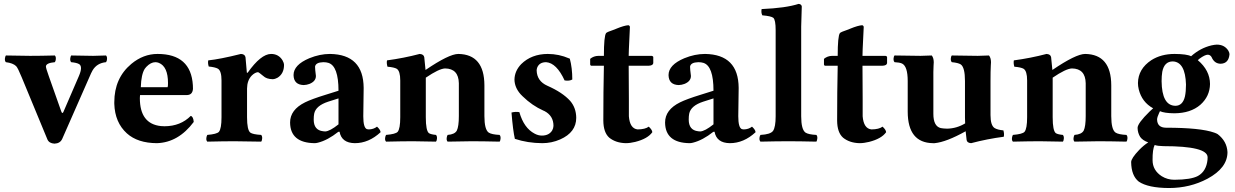

<svg xmlns="http://www.w3.org/2000/svg" viewBox="-20 -718 6280 976"><path d="M341.8 -401.9Q333.5 -410.2 338.9 -429.7Q340.3 -434.1 341.8 -436Q416 -434.1 453.1 -434.1Q476.6 -434.1 519 -436Q527.3 -427.7 522.5 -408.7Q521 -404.3 519 -401.9Q472.7 -397.5 450.7 -360.4Q443.8 -348.6 433.6 -324.2L295.9 -11.2Q285.2 11.2 256.8 12.2Q230 10.7 221.2 -8.8L90.3 -325.2Q70.8 -373 62 -381.8Q45.9 -397.5 9.8 -401.9Q1.5 -410.2 6.8 -429.7Q8.3 -434.1 9.8 -436Q84 -434.1 132.8 -434.1Q185.5 -434.1 258.8 -436Q267.1 -427.7 262.2 -408.7Q260.7 -404.3 258.8 -401.9Q214.4 -397.9 213.4 -380.4Q213.4 -371.6 228 -331.1L291 -152.8Q295.9 -138.7 300.3 -146Q301.3 -147.5 301.8 -147.9L380.9 -331.1Q401.9 -379.4 382.3 -392.1Q369.6 -399.4 341.8 -401.9Z M695.8 -274.9H832Q834 -277.8 834 -295.9Q834 -379.4 787.6 -398.4Q778.3 -401.9 770 -401.9Q746.6 -401.9 723.6 -377.9Q719.2 -372.6 715.8 -368.2Q697.8 -339.8 695.8 -274.9ZM949.7 -128.9Q962.9 -125 964.8 -98.1Q886.7 6.3 777.8 9.8Q679.7 9.3 625 -40Q564 -95.2 561 -190.4Q561 -194.8 561 -198.2Q561 -320.8 647.5 -393.1Q708.5 -443.8 780.8 -443.8Q950.7 -443.8 960.4 -284.7Q960.9 -274.9 960.9 -266.1Q958.5 -236.3 932.1 -234.9H691.9Q691.9 -232.4 691.4 -228.5Q690.9 -222.2 690.9 -219.2Q690.9 -88.4 797.9 -77.1Q807.1 -76.2 816.9 -76.2Q897.9 -76.7 949.7 -128.9Z M1235.8 -268.1V-122.1Q1235.8 -57.1 1252.4 -43.9Q1265.1 -34.7 1307.6 -32.2Q1315.9 -23.9 1311 -4.4Q1309.6 0 1307.6 2Q1221.2 0 1170.9 0Q1117.7 0 1034.7 2H1033.7Q1025.4 -6.3 1030.8 -25.4Q1032.2 -29.8 1033.7 -32.2Q1082 -36.1 1092.8 -47.9Q1106 -64 1106 -122.1V-309.1Q1106 -357.4 1087.9 -368.7Q1074.2 -376.5 1041 -379.9Q1035.6 -397.5 1038.6 -411.1Q1097.7 -417 1204.6 -443.8Q1225.1 -442.9 1228 -426.8Q1228 -425.8 1234.9 -348.1H1238.8Q1306.2 -443.4 1357.9 -443.8Q1396 -443.8 1416 -411.6Q1423.3 -398.9 1423.8 -388.2Q1423.8 -343.3 1390.6 -322.8Q1378.4 -315.9 1366.2 -315.4Q1334.5 -315.9 1317.9 -332Q1296.4 -350.1 1291.5 -351.1Q1276.4 -350.1 1259.8 -334Q1236.3 -309.6 1235.8 -268.1Z M1706.1 -48.3 1699.7 -47.9Q1645.5 -4.9 1596.2 7.3Q1586.4 9.8 1579.6 9.8Q1455.6 8.3 1454.6 -95.2Q1454.6 -160.2 1530.8 -197.8Q1564.5 -214.4 1633.8 -235.8L1700.7 -256.8Q1700.7 -382.3 1649.4 -398.4Q1638.2 -401.9 1623.5 -401.9Q1585 -400.9 1581.5 -379.4Q1581.5 -365.7 1585.9 -332Q1585.9 -304.7 1553.2 -291.5Q1539.1 -286.1 1523.9 -285.6Q1473.1 -287.1 1472.2 -336.4Q1472.2 -388.2 1552.2 -421.9Q1605.5 -443.8 1657.7 -443.8Q1827.6 -441.4 1828.6 -271L1826.7 -127Q1826.7 -68.4 1845.2 -61.5Q1850.1 -60.1 1854.5 -60.1Q1878.9 -60.5 1896.5 -74.2Q1914.1 -58.1 1914.6 -45.9Q1854.5 9.8 1783.7 9.8Q1716.3 8.8 1706.1 -48.3ZM1700.7 -217.8 1648.4 -201.2Q1585.4 -180.7 1577.1 -140.1Q1574.7 -128.4 1574.7 -109.9Q1574.7 -56.2 1622.6 -50.8Q1627.9 -50.3 1632.8 -49.8Q1656.7 -50.8 1700.7 -85.9Z M2144.5 -122.1Q2144.5 -53.2 2160.6 -41Q2170.4 -34.7 2196.3 -32.2Q2204.6 -23.9 2199.7 -4.4Q2198.2 0 2196.3 2Q2109.9 0 2079.6 0Q2026.4 0 1943.4 2H1942.4Q1934.1 -6.3 1939.5 -25.4Q1940.9 -29.8 1942.4 -32.2Q1990.7 -36.1 2001.5 -47.9Q2014.6 -64 2014.6 -122.1V-309.1Q2014.6 -356.4 1997.1 -368.2Q1983.9 -376 1949.7 -378.9Q1944.3 -397 1947.3 -411.1Q2032.2 -422.4 2113.3 -443.8Q2134.3 -442.4 2136.7 -426.8Q2136.7 -425.3 2143.1 -362.3Q2262.2 -443.4 2309.6 -443.8Q2441.9 -441.9 2442.4 -284.2V-127.9Q2442.4 -59.1 2464.4 -43.9Q2479.5 -34.2 2519.5 -32.2Q2527.8 -23.9 2522.9 -4.4Q2521.5 0 2519.5 2Q2433.1 0 2377.4 0Q2337.9 0 2255.4 2Q2247.1 -6.3 2252.4 -25.4Q2253.9 -29.8 2255.4 -32.2Q2291.5 -34.7 2302.2 -54.2Q2312.5 -75.2 2312.5 -127.9V-294.9Q2311 -369.1 2242.7 -370.1Q2211.9 -369.1 2144.5 -323.2V-321.3Z M2580.1 -146Q2602.5 -151.4 2620.1 -147.9Q2643.1 -66.9 2697.8 -38.6Q2715.8 -28.8 2734.4 -28.8Q2771 -28.8 2787.1 -55.2Q2793 -65.9 2793.5 -78.1Q2793.5 -129.4 2748 -153.3Q2744.6 -155.3 2742.2 -155.8Q2685.1 -181.2 2636.7 -228.5Q2630.9 -234.4 2626.5 -238.8Q2595.7 -273.4 2595.2 -314Q2596.2 -357.4 2629.4 -392.1Q2681.6 -443.4 2764.2 -443.8Q2821.3 -443.8 2873.5 -420.9Q2875.5 -419.9 2876.5 -419.9Q2889.2 -373 2889.2 -314Q2875 -305.2 2850.1 -309.1Q2809.1 -397.9 2756.3 -401.9Q2721.2 -401.9 2710.4 -373.5Q2708 -366.2 2708 -359.9Q2709.5 -305.7 2762.2 -282.2Q2839.8 -248 2878.4 -205.1Q2908.7 -169.9 2909.2 -119.1Q2909.2 -45.4 2827.6 -9.3Q2784.2 9.8 2736.3 9.8Q2662.1 9.3 2597.2 -12.2Q2587.4 -55.2 2580.1 -146Z M3022 -434.1H3049.8Q3049.8 -534.7 3061 -549.8Q3064.9 -555.2 3104.5 -568.4Q3110.4 -570.3 3113.8 -572.3Q3152.8 -588.4 3174.3 -589.8Q3181.2 -587.9 3182.1 -581.1Q3182.1 -579.1 3176.8 -467.8L3175.8 -434.1H3293Q3299.8 -432.6 3300.8 -428.2V-397Q3299.3 -384.8 3276.9 -383.8H3175.8Q3175.8 -325.2 3176.8 -213.9Q3177.2 -147.5 3176.8 -127Q3181.6 -64.5 3221.2 -60.1Q3259.8 -60.5 3277.8 -74.2Q3295.4 -58.1 3295.9 -45.9Q3272.5 -12.7 3209 3.4Q3183.1 9.8 3160.2 9.8Q3109.9 8.3 3077.1 -18.1Q3047.4 -44.4 3046.9 -105Q3046.9 -252.9 3049.8 -383.8H2984.9Q2980.5 -385.7 2980 -390.1V-418.9Q2997.6 -433.6 3022 -434.1Z M3612.3 -48.3 3606 -47.9Q3551.8 -4.9 3502.4 7.3Q3492.7 9.8 3485.8 9.8Q3361.8 8.3 3360.8 -95.2Q3360.8 -160.2 3437 -197.8Q3470.7 -214.4 3540 -235.8L3606.9 -256.8Q3606.9 -382.3 3555.7 -398.4Q3544.4 -401.9 3529.8 -401.9Q3491.2 -400.9 3487.8 -379.4Q3487.8 -365.7 3492.2 -332Q3492.2 -304.7 3459.5 -291.5Q3445.3 -286.1 3430.2 -285.6Q3379.4 -287.1 3378.4 -336.4Q3378.4 -388.2 3458.5 -421.9Q3511.7 -443.8 3564 -443.8Q3733.9 -441.4 3734.9 -271L3732.9 -127Q3732.9 -68.4 3751.5 -61.5Q3756.3 -60.1 3760.7 -60.1Q3785.2 -60.5 3802.7 -74.2Q3820.3 -58.1 3820.8 -45.9Q3760.7 9.8 3689.9 9.8Q3622.6 8.8 3612.3 -48.3ZM3606.9 -217.8 3554.7 -201.2Q3491.7 -180.7 3483.4 -140.1Q3481 -128.4 3481 -109.9Q3481 -56.2 3528.8 -50.8Q3534.2 -50.3 3539.1 -49.8Q3563 -50.8 3606.9 -85.9Z M3922.9 -127V-564.9Q3922.9 -616.7 3911.1 -627.4Q3899.9 -636.2 3855 -640.1Q3848.1 -654.3 3851.6 -671.9Q3975.1 -677.2 4039.6 -698.2Q4054.2 -696.8 4055.7 -685.1Q4055.7 -683.1 4052.7 -583V-127Q4052.7 -59.6 4074.7 -43.9Q4089.8 -34.2 4129.9 -32.2Q4138.2 -23.9 4132.8 -4.4Q4131.3 0 4129.9 2Q4043.5 0 3987.8 0Q3929.2 0 3845.7 2Q3837.4 -6.3 3842.3 -25.4Q3843.8 -29.8 3845.7 -32.2Q3896.5 -34.7 3909.7 -52.7Q3922.9 -72.3 3922.9 -127Z M4210.4 -434.1H4238.3Q4238.3 -534.7 4249.5 -549.8Q4253.4 -555.2 4293 -568.4Q4298.8 -570.3 4302.2 -572.3Q4341.3 -588.4 4362.8 -589.8Q4369.6 -587.9 4370.6 -581.1Q4370.6 -579.1 4365.2 -467.8L4364.3 -434.1H4481.4Q4488.3 -432.6 4489.3 -428.2V-397Q4487.8 -384.8 4465.3 -383.8H4364.3Q4364.3 -325.2 4365.2 -213.9Q4365.7 -147.5 4365.2 -127Q4370.1 -64.5 4409.7 -60.1Q4448.2 -60.5 4466.3 -74.2Q4483.9 -58.1 4484.4 -45.9Q4460.9 -12.7 4397.5 3.4Q4371.6 9.8 4348.6 9.8Q4298.3 8.3 4265.6 -18.1Q4235.8 -44.4 4235.4 -105Q4235.4 -252.9 4238.3 -383.8H4173.3Q4168.9 -385.7 4168.5 -390.1V-418.9Q4186 -433.6 4210.4 -434.1Z M5015.1 -132.8Q5015.1 -80.1 5036.1 -66.9Q5050.8 -58.1 5080.6 -55.2Q5085.9 -37.1 5082.5 -22.9Q4997.6 -11.7 4916.5 9.8Q4895.5 8.3 4893.6 -6.8Q4893.6 -8.3 4888.7 -50.8Q4791 3.9 4731 9.8Q4726.1 10.3 4722.2 9.8Q4594.7 7.8 4594.2 -149.9V-306.2Q4594.2 -380.9 4565.4 -395Q4552.2 -400.9 4527.3 -401.9Q4519 -410.2 4523.9 -429.7Q4525.4 -434.1 4527.3 -436Q4613.8 -434.1 4659.2 -434.1Q4681.2 -434.1 4716.3 -436Q4726.1 -424.8 4726.6 -401.9Q4726.6 -393.6 4725.6 -384.3Q4724.1 -358.9 4724.6 -306.2V-139.2Q4724.6 -76.2 4762.2 -66.9Q4774.4 -64.5 4794.4 -64Q4843.3 -64.9 4886.2 -90.8Q4885.3 -107.4 4885.3 -120.6V-306.2Q4885.3 -375.5 4863.8 -390.6Q4850.6 -398.9 4818.4 -401.9Q4810.1 -410.2 4814.9 -429.7Q4816.4 -434.1 4818.4 -436Q4904.8 -434.1 4950.2 -434.1Q4970.7 -434.1 5007.3 -436Q5017.1 -424.8 5017.6 -401.9Q5017.6 -393.6 5016.6 -384.3Q5015.1 -358.9 5015.1 -306.2Z M5331.1 -122.1Q5331.1 -53.2 5347.2 -41Q5356.9 -34.7 5382.8 -32.2Q5391.1 -23.9 5386.2 -4.4Q5384.8 0 5382.8 2Q5296.4 0 5266.1 0Q5212.9 0 5129.9 2H5128.9Q5120.6 -6.3 5126 -25.4Q5127.4 -29.8 5128.9 -32.2Q5177.2 -36.1 5188 -47.9Q5201.2 -64 5201.2 -122.1V-309.1Q5201.2 -356.4 5183.6 -368.2Q5170.4 -376 5136.2 -378.9Q5130.9 -397 5133.8 -411.1Q5218.8 -422.4 5299.8 -443.8Q5320.8 -442.4 5323.2 -426.8Q5323.2 -425.3 5329.6 -362.3Q5448.7 -443.4 5496.1 -443.8Q5628.4 -441.9 5628.9 -284.2V-127.9Q5628.9 -59.1 5650.9 -43.9Q5666 -34.2 5706.1 -32.2Q5714.4 -23.9 5709.5 -4.4Q5708 0 5706.1 2Q5619.6 0 5564 0Q5524.4 0 5441.9 2Q5433.6 -6.3 5439 -25.4Q5440.4 -29.8 5441.9 -32.2Q5478 -34.7 5488.8 -54.2Q5499 -75.2 5499 -127.9V-294.9Q5497.6 -369.1 5429.2 -370.1Q5398.4 -369.1 5331.1 -323.2V-321.3Z M6008.8 -288.1Q6005.4 -403.3 5941.9 -405.8Q5898.4 -405.8 5888.2 -353Q5884.8 -332.5 5884.8 -305.2Q5886.2 -181.6 5954.6 -180.2Q5992.2 -180.2 6003.4 -227.5Q6008.8 -252.4 6008.8 -288.1ZM5893.6 24.9Q5864.3 24.4 5849.6 19Q5838.4 40.5 5838.9 96.2Q5838.9 147.5 5885.3 177.7Q5914.6 195.8 5949.7 195.8Q6034.7 195.3 6069.8 176.3Q6112.3 152.3 6118.2 93.8Q6118.7 86.9 6118.7 81.1Q6117.7 24.9 5893.6 24.9ZM6185.5 -394Q6156.2 -394 6141.6 -421.9Q6139.6 -425.8 6138.7 -428.2Q6131.8 -439.5 6119.6 -439.9Q6105 -439.9 6077.1 -419.4Q6071.3 -415 6068.8 -412.1Q6130.4 -360.4 6130.9 -291Q6129.9 -228 6081.5 -185.1Q6032.2 -142.6 5949.7 -142.1Q5898.9 -142.6 5876.5 -152.8Q5875 -149.9 5872.1 -143.6Q5862.3 -122.6 5861.8 -110.8Q5862.8 -69.3 5906.7 -68.8Q6082 -68.8 6152.3 -43.9Q6163.6 -40 6169.9 -36.1Q6216.8 0 6219.7 55.2Q6219.7 135.7 6118.2 190.4Q6029.3 237.8 5921.9 237.8Q5815.9 237.3 5768.6 205.1Q5731 175.3 5730 106Q5730 86.9 5771 43.9Q5794.9 19.5 5816.9 5.9Q5788.1 -4.4 5775.9 -22Q5763.2 -42.5 5762.7 -67.9Q5762.7 -91.3 5823.7 -150.9Q5833.5 -160.6 5841.8 -167.5Q5784.7 -198.7 5768.6 -263.7Q5764.6 -280.3 5764.6 -295.9Q5765.6 -367.7 5832.5 -412.1Q5882.3 -443.8 5950.7 -443.8Q6013.2 -443.4 6034.7 -432.1Q6081.1 -473.6 6138.2 -487.3Q6153.3 -490.7 6165.5 -491.2Q6204.6 -491.2 6224.1 -460.4Q6229.5 -450.7 6230 -442.9Q6226.1 -395.5 6185.5 -394Z"/></svg>

Font: Linux Libertine O
Style: Bold
Weight: 700
Designer: Philipp H. Poll
Foundry: Philipp H. Poll
Version: Version 5.0.0